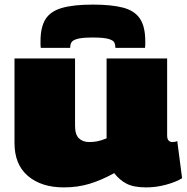

<svg xmlns="http://www.w3.org/2000/svg" viewBox="-20 -804 811 834"><path d="M257 10Q160 10 101.5 -39.5Q43 -89 43 -183V-550H306V-258Q306 -219 323 -203Q340 -187 367 -187Q385 -187 401.5 -190Q418 -193 443 -203V-550H706V-216Q706 -200 712.5 -193.5Q719 -187 729 -187Q741 -187 750 -191L771 -30Q746 -14 702.5 -2Q659 10 615 10Q561 10 530 -6Q499 -22 476 -52Q422 -22 370 -6Q318 10 257 10ZM383 -784Q464 -784 514 -771Q564 -758 587.5 -723.5Q611 -689 611 -625Q611 -618 611 -610.5Q611 -603 610 -596H481Q481 -599 481 -601Q481 -610 476.5 -619.5Q472 -629 451 -635Q430 -641 383 -641Q336 -641 315.5 -635Q295 -629 290 -619.5Q285 -610 285 -601V-596H157Q156 -603 156 -610.5Q156 -618 156 -625Q156 -686 177.5 -720.5Q199 -755 249 -769.5Q299 -784 383 -784Z"/></svg>

Font: Georama Expanded Black
Style: Regular
Weight: 900
Width: 7
Designer: Jean-Baptiste Levee
Foundry: Production Type
Version: Version 1.000